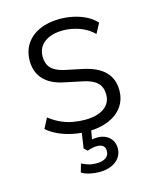

<svg xmlns="http://www.w3.org/2000/svg" viewBox="-106 -570 679 836"><g transform="rotate(-15 234.0 -152.5)"><path d="M236 8Q201 8 167.5 1Q134 -6 105.5 -19Q77 -32 55 -51L79 -97Q103 -78 129 -66Q155 -54 182.5 -49Q210 -44 237 -44Q292 -44 323 -66Q354 -88 354 -127Q354 -160 334.5 -179.5Q315 -199 272 -208L191 -225Q131 -237 100.5 -270Q70 -303 70 -354Q70 -398 91.5 -430Q113 -462 152 -479.5Q191 -497 243 -497Q273 -497 303.5 -490.5Q334 -484 360.5 -470.5Q387 -457 405 -437L381 -392Q362 -411 339 -422.5Q316 -434 291.5 -439.5Q267 -445 243 -445Q191 -445 160 -421.5Q129 -398 129 -357Q129 -325 147 -305.5Q165 -286 205 -277L286 -260Q351 -246 382.5 -213.5Q414 -181 414 -130Q414 -88 392 -57Q370 -26 330 -9Q290 8 236 8ZM238 192Q216 192 194.5 187Q173 182 159 173L170 135Q186 143 201 147.5Q216 152 236 152Q263 152 278 141.5Q293 131 293 111Q293 96 284 88Q275 80 256 80Q247 80 236.5 82Q226 84 213 89L198 75L212 -20H255L242 56L222 52Q232 48 244.5 46Q257 44 268 44Q289 44 305.5 52Q322 60 332 75.5Q342 91 342 112Q342 136 329 154Q316 172 292.5 182Q269 192 238 192Z"/></g></svg>

Font: Nunito Sans 10pt SemiCondensed Light
Style: Regular
Weight: 300
Width: 4
Designer: Vernon Adams
Foundry: Vernon Adams
Version: Version 3.101;gftools[0.9.27]